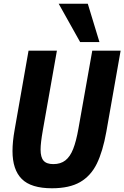

<svg xmlns="http://www.w3.org/2000/svg" viewBox="-20 -997 666 1029"><path d="M47 -187.5Q47 -237.5 58.5 -302L133 -725.5H285L209.5 -298.5Q197.5 -230.5 197.5 -195.5Q197.5 -154 213.5 -135.8Q229.5 -117.5 266 -117.5Q305 -117.5 330.5 -137.5Q356 -157.5 372.2 -198.8Q388.5 -240 400.5 -308.5L474.5 -725.5H626.5L550 -291.5Q531 -185.5 499 -120Q467 -54.5 409.5 -21.2Q352 12 258.5 12Q146.5 12 96.8 -37.8Q47 -87.5 47 -187.5ZM294.5 -977H450.5L513 -771.5H409.5Z"/></svg>

Font: JuliaMono ExtraBoldItalic
Style: Regular
Weight: 800
Italic angle: -9°
Monospace: yes
Designer: cormullion
Foundry: corm
Version: Version 0.049; ttfautohint (v1.8.4)